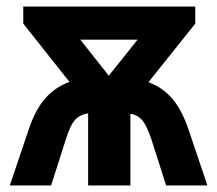

<svg xmlns="http://www.w3.org/2000/svg" viewBox="-20 -566 663 586"><path d="M576 -546V-494L433 -315Q477 -299 506.5 -264Q536 -229 556 -169L613 0H487L441 -144Q428 -182 414.5 -198.5Q401 -215 378 -219V0H249V-220Q223 -216 208.5 -199.5Q194 -183 182 -144L136 0H10L67 -169Q87 -230 117.5 -265Q148 -300 192 -316L51 -494V-546ZM400 -445H225L312 -335Z"/></svg>

Font: Noto IKEA Arabic
Style: Bold
Weight: 700
Designer: Monotype Design Team
Foundry: Monotype Imaging Inc.
Version: Version 1.200